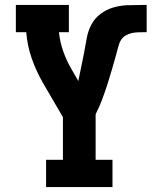

<svg xmlns="http://www.w3.org/2000/svg" viewBox="-20 -755 640 775"><path d="M166 0V-110H234V-282L153 -421Q126 -468 108 -519.5Q90 -571 86 -625H44V-735H258V-625H218Q222 -586 235 -548.5Q248 -511 268 -477L296 -428Q302 -457 308 -485.5Q314 -514 319.5 -542.5Q325 -571 330 -600Q335 -629 348.5 -655Q362 -681 386 -699Q410 -717 438 -725Q466 -733 495.5 -734Q525 -735 554 -735Q559 -735 563 -735Q567 -735 572 -735V-625Q569 -625 565.5 -625Q562 -625 559 -625Q547 -625 534.5 -624.5Q522 -624 510 -621Q498 -618 487 -611.5Q476 -605 469 -594.5Q462 -584 459 -571.5Q456 -559 452 -547Q452 -546 452 -545.5Q452 -545 451 -544V-542Q442 -510 433 -478.5Q424 -447 414 -416Q404 -385 392.5 -354Q381 -323 366 -294V-110H434V0Z"/></svg>

Font: Iosevka Curly Slab XBdEx
Style: Regular
Weight: 800
Width: 7
Monospace: yes
Designer: Belleve Invis
Foundry: Belleve Invis
Version: Version 11.0.0; ttfautohint (v1.8.3)